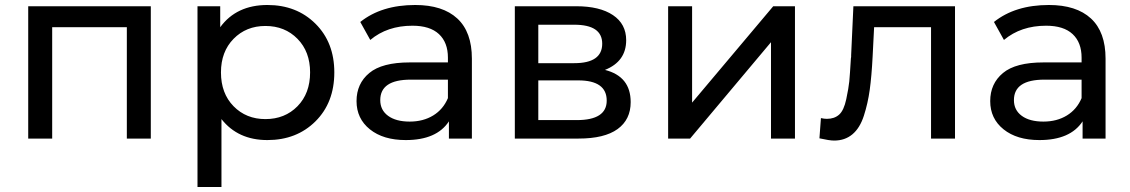

<svg xmlns="http://www.w3.org/2000/svg" viewBox="-20 -555 4527 769"><path d="M93 0V-530H584V0H488V-446H189V0Z M1051 -535Q1168 -535 1243.5 -460Q1319 -385 1319 -265Q1319 -144 1243.5 -69Q1168 6 1051 6Q933 6 867 -78V194H771V-530H862V-446Q927 -535 1051 -535ZM1043 -78Q1121 -78 1171.5 -129.5Q1222 -181 1222 -265Q1222 -348 1171.5 -399.5Q1121 -451 1043 -451Q966 -451 915.5 -399.5Q865 -348 865 -265Q865 -181 915.5 -129.5Q966 -78 1043 -78Z M1643 -535Q1753 -535 1811.5 -481Q1870 -427 1870 -320V0H1778V-69Q1729 6 1605 6Q1515 6 1461.5 -37Q1408 -80 1408 -150Q1408 -220 1459 -262.5Q1510 -305 1621 -305H1774V-324Q1774 -385 1738 -418.5Q1702 -452 1632 -452Q1531 -452 1463 -395L1423 -467Q1508 -535 1643 -535ZM1621 -68Q1675 -68 1715 -92.5Q1755 -117 1774 -162V-236H1625Q1503 -236 1503 -154Q1503 -114 1534.5 -91Q1566 -68 1621 -68Z M2403 -275Q2506 -249 2506 -146Q2506 -76 2453.5 -38Q2401 0 2297 0H2042V-530H2288Q2382 -530 2435 -494.5Q2488 -459 2488 -394Q2488 -309 2403 -275ZM2280 -456H2136V-302H2280Q2392 -302 2392 -380Q2392 -456 2280 -456ZM2136 -74H2290Q2410 -74 2410 -152Q2410 -233 2296 -233H2136Z M2744 0H2656V-530H2752V-144L3077 -530H3164V0H3068V-386Z M3389 -334 3398 -530H3805V0H3709V-446H3481L3475 -328Q3471 -250 3463.5 -195.5Q3456 -141 3440 -91.5Q3424 -42 3394 -17Q3364 8 3321 8Q3302 8 3262 -1L3268 -82Q3281 -79 3292 -79Q3322 -79 3341 -96Q3360 -113 3369.5 -158Q3379 -203 3381.5 -228.5Q3384 -254 3388 -321Q3388 -323 3388.5 -324Q3389 -325 3389 -327Q3389 -329 3389 -330.5Q3389 -332 3389 -334Z M4181 -535Q4291 -535 4349.5 -481Q4408 -427 4408 -320V0H4316V-69Q4267 6 4143 6Q4053 6 3999.5 -37Q3946 -80 3946 -150Q3946 -220 3997 -262.5Q4048 -305 4159 -305H4312V-324Q4312 -385 4276 -418.5Q4240 -452 4170 -452Q4069 -452 4001 -395L3961 -467Q4046 -535 4181 -535ZM4159 -68Q4213 -68 4253 -92.5Q4293 -117 4312 -162V-236H4163Q4041 -236 4041 -154Q4041 -114 4072.5 -91Q4104 -68 4159 -68Z"/></svg>

Font: false
Style: Regular
Weight: 500
Designer: Julieta Ulanovsky
Foundry: Julieta Ulanovsky
Version: Version 7.222;hotconv 1.0.109;makeotfexe 2.5.65596